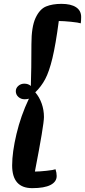

<svg xmlns="http://www.w3.org/2000/svg" viewBox="-20 -820 441 996"><path d="M62 -347Q62 -363 75 -374.5Q88 -386 106 -386Q127 -386 140 -374Q143 -461 143 -591Q143 -681 164.5 -727Q186 -773 219 -786.5Q252 -800 299 -800Q348 -800 374.5 -782.5Q401 -765 401 -732Q401 -712 399 -699Q388 -703 348.5 -707Q309 -711 285 -711Q269 -589 252 -518.5Q235 -448 214.5 -409.5Q194 -371 163 -341Q184 -317 196 -283.5Q208 -250 208 -213Q208 -172 161 70Q184 70 221 66Q258 62 268 58Q274 76 274 93Q274 123 242 139.5Q210 156 147 156Q43 156 43 38Q43 -30 65.5 -125Q88 -220 130 -308Q119 -305 108 -305Q89 -305 75.5 -317Q62 -329 62 -347Z"/></svg>

Font: Lemonada
Style: Regular
Weight: 400
Designer: Mohamed Gaber (Arabic) Eduardo Tunni (Latin)
Foundry: Kief Type Foundry
Version: Version 3.006